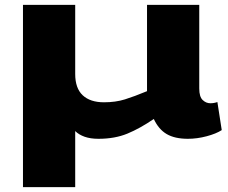

<svg xmlns="http://www.w3.org/2000/svg" viewBox="-20 -564 942 794"><path d="M75 210V-544H291V-258Q291 -199 322 -170Q353 -141 410 -141Q458 -141 496.5 -153Q535 -165 588 -187V-544H804V-198Q804 -164 818 -150.5Q832 -137 850 -137Q865 -137 879 -142L897 -26Q874 -11 834.5 -0.5Q795 10 757 10Q703 10 669.5 -9.5Q636 -29 616 -72Q559 -33 507 -11.5Q455 10 387 10Q354 10 330 1.5Q306 -7 291 -22V210Z"/></svg>

Font: Georama ExtraExtended
Style: Bold
Weight: 700
Width: 8
Designer: Jean-Baptiste Levee
Foundry: Production Type
Version: Version 1.000